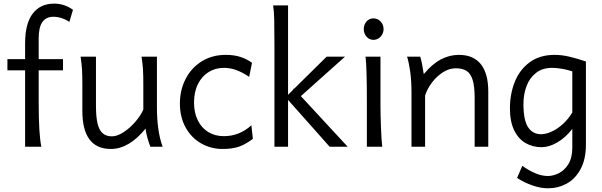

<svg xmlns="http://www.w3.org/2000/svg" viewBox="-20 -811 3325 1061"><path d="M279.3 -791Q336.4 -791 383.3 -756.8L363.3 -689.9Q344.2 -703.1 321 -710.7Q297.9 -718.3 275.4 -718.3Q234.9 -718.3 214.4 -689.7Q193.8 -661.1 193.8 -599.1V-484.4H328.1V-422.4H193.8V-241.2Q193.8 -69.8 208.5 0H118.7V-422.4H21V-484.4H118.7V-571.3Q118.7 -680.2 160.6 -735.6Q202.6 -791 279.3 -791Z M784.2 -100.1Q692.9 12.2 592.8 12.2Q514.2 12.2 474.6 -40.5Q435.1 -93.3 435.1 -197.8V-341.8Q435.1 -393.1 433.3 -425Q431.6 -457 425.3 -498H510.3V-227.1Q510.3 -166.5 518.8 -129.6Q527.3 -92.8 546.6 -75.2Q565.9 -57.6 598.6 -57.6Q627.9 -57.6 663.1 -80.6Q698.2 -103.5 728 -138.2Q757.8 -172.9 772 -205.6V-341.8Q772 -394 770.3 -424.8Q768.6 -455.6 762.2 -498H847.2V-219.7Q847.2 -84.5 878.9 0H811Q802.7 -20.5 795.2 -47.4Q787.6 -74.2 784.2 -100.1Z M1210.4 12.2Q1145 12.2 1091.1 -18.8Q1037.1 -49.8 1005.6 -106.9Q974.1 -164.1 974.1 -239.3Q974.1 -312.5 1005.4 -374Q1036.6 -435.5 1094.2 -471.7Q1151.9 -507.8 1227.5 -507.8Q1273.9 -507.8 1308.8 -496.3Q1343.8 -484.9 1372.6 -463.9L1356.9 -386.2Q1320.3 -411.1 1286.4 -423.6Q1252.4 -436 1216.8 -436Q1170.9 -436 1133.3 -413.1Q1095.7 -390.1 1074 -346.7Q1052.2 -303.2 1052.2 -244.1Q1052.2 -189 1072.5 -147Q1092.8 -105 1130.1 -81.8Q1167.5 -58.6 1216.8 -58.6Q1303.2 -58.6 1369.1 -118.7L1377.4 -43.9Q1337.9 -13.7 1301 -0.7Q1264.2 12.2 1210.4 12.2Z M1496.6 -551.8Q1496.6 -651.4 1495.4 -702.1Q1494.1 -752.9 1489.3 -781.2H1571.8V-287.1L1597.7 -312.5L1603.5 -321.8L1605 -320.3L1785.2 -498H1886.7L1642.6 -279.8L1901.4 0H1801.8L1571.8 -258.8V0H1496.6Z M2082.5 -231.9Q2082.5 -178.2 2085.2 -107.2Q2087.9 -36.1 2092.3 0H2007.3V-258.8Q2007.3 -439 2000 -498H2082.5ZM2043.5 -709.5Q2067.4 -709.5 2083.5 -691.9Q2099.6 -674.3 2099.6 -650.4Q2099.6 -634.8 2092.3 -621.1Q2085 -607.4 2072 -599.1Q2059.1 -590.8 2043.5 -590.8Q2020.5 -590.8 2005.4 -608.4Q1990.2 -626 1990.2 -650.4Q1990.2 -674.3 2005.1 -691.9Q2020 -709.5 2043.5 -709.5Z M2603 -268.6Q2603 -334 2591.8 -369.6Q2580.6 -405.3 2558.1 -419.4Q2535.6 -433.6 2498 -433.6Q2462.4 -433.6 2427.7 -411.6Q2393.1 -389.6 2366.9 -354.7Q2340.8 -319.8 2329.1 -283.2V0H2253.9V-300.3Q2253.9 -365.2 2246.6 -416.3Q2239.3 -467.3 2229.5 -498H2302.2Q2307.1 -483.9 2312.7 -454.6Q2318.4 -425.3 2321.8 -401.4Q2367.2 -456.5 2415.3 -482.2Q2463.4 -507.8 2516.1 -507.8Q2595.7 -507.8 2637 -456.5Q2678.2 -405.3 2678.2 -305.2V0H2603Z M3007.8 229.5Q2968.3 229.5 2923.3 214.1Q2878.4 198.7 2837.4 172.4L2866.2 105.5Q2904.3 132.3 2939.5 147Q2974.6 161.6 3007.8 161.6Q3035.6 161.6 3066.9 146.7Q3098.1 131.8 3120.4 96.7Q3142.6 61.5 3142.6 4.9V-98.6Q3105 -50.3 3059.6 -23.9Q3014.2 2.4 2972.7 2.4Q2924.8 2.4 2885.3 -19.8Q2845.7 -42 2821.8 -90.1Q2797.9 -138.2 2797.9 -212.4Q2797.9 -291 2824.5 -358.2Q2851.1 -425.3 2906.7 -466.6Q2962.4 -507.8 3044.9 -507.8Q3084 -507.8 3126.5 -497.8Q3168.9 -487.8 3217.8 -471.2V-12.2Q3217.8 69.3 3188.2 123.8Q3158.7 178.2 3111.1 203.9Q3063.5 229.5 3007.8 229.5ZM3031.2 -436Q2977.1 -436 2941.4 -407.7Q2905.8 -379.4 2889.2 -334Q2872.6 -288.6 2872.6 -236.8Q2872.6 -146 2898.4 -107.7Q2924.3 -69.3 2969.2 -69.3Q2996.6 -69.3 3028.3 -83.7Q3060.1 -98.1 3090.1 -125.2Q3120.1 -152.3 3142.6 -189.5V-416.5Q3117.7 -425.3 3086.7 -430.7Q3055.7 -436 3031.2 -436Z"/></svg>

Font: Lesson One Light
Style: Regular
Weight: 300
Designer: But Ko, Victor Gaultney, Annie Olsen, Julie Remington, Don Collingsworth, Eric Hays, Becca Hirsbrunner
Version: Version 1.100